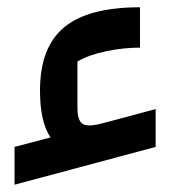

<svg xmlns="http://www.w3.org/2000/svg" viewBox="-20 -517 471 528"><path d="M262 -178 408 -217V-113L20 -9V-113L119 -139Q90 -181 90 -268Q90 -387 156.5 -442Q223 -497 365 -497V-386Q319 -386 271.5 -376Q224 -366 193 -348V-220Q193 -186 207 -176.5Q221 -167 262 -178Z"/></svg>

Font: Changa Medium
Style: Regular
Weight: 500
Designer: Eduardo Rodriguez Tunni
Foundry: Eduardo Rodriguez Tunni
Version: Version 3.003